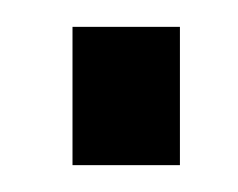

<svg xmlns="http://www.w3.org/2000/svg" viewBox="-20 -377 177 143"><path d="M34 -254V-357H114V-254Z"/></svg>

Font: Homenaje
Style: Regular
Weight: 400
Designer: Constanza Artigas Preller, Agustina Mingote
Foundry: Constanza Artigas Preller, Agustina Mingote
Version: Version 1.100